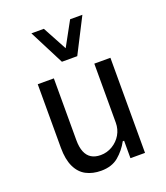

<svg xmlns="http://www.w3.org/2000/svg" viewBox="-138 -836 815 941"><g transform="rotate(-20 270.0 -366.0)"><path d="M228 9Q184 9 150.5 -8.5Q117 -26 98.5 -65Q80 -104 80 -164V-496H164V-174Q164 -137 174 -112.5Q184 -88 203.5 -76Q223 -64 252 -64Q285 -64 313.5 -81Q342 -98 358.5 -126Q375 -154 375 -188V-496H459V0H383V-91H376Q354 -50 319 -20.5Q284 9 228 9ZM229 -559 136 -741H201L269 -615L338 -741H402L309 -559Z"/></g></svg>

Font: Nunito Sans 7pt Condensed
Style: Regular
Weight: 400
Width: 3
Designer: Vernon Adams
Foundry: Vernon Adams
Version: Version 3.101;gftools[0.9.27]